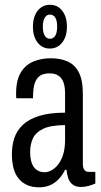

<svg xmlns="http://www.w3.org/2000/svg" viewBox="-20 -787 430 819"><path d="M146.4 12Q118.8 12 97.5 3Q76.2 -6 60.9 -23.5Q45.7 -41.1 38.2 -67.9Q30.7 -94.6 30.7 -129.2Q30.7 -165.9 41 -197.7Q51.4 -229.5 76.9 -254Q102.5 -278.5 146.6 -292.4Q190.8 -306.4 257.5 -306.4V-388.9Q257.5 -416.9 250.8 -435.6Q244.1 -454.3 229.4 -464.2Q214.6 -474.1 191.6 -474.1Q161.2 -474.1 146.2 -460.4Q131.2 -446.6 126.1 -424.5Q120.9 -402.4 120.9 -374.9V-367.8H49.7Q48.7 -372.3 48.7 -377Q48.7 -381.8 48.7 -387.7Q48.7 -444.6 68.5 -477.4Q88.3 -510.3 122 -524.4Q155.8 -538.5 196.3 -538.5Q236.6 -538.5 267.6 -525.2Q298.6 -511.8 316 -478.8Q333.4 -445.8 333.4 -386.2V-88.2Q333.4 -70.9 339.9 -62.4Q346.4 -53.9 357.6 -53.9H386.6V-4.1Q373.9 1.5 357.9 6Q342 10.5 325.3 10.5Q303.6 10.5 290.4 0.6Q277.2 -9.3 271.3 -26.2Q265.4 -43.1 263.8 -62.6H257.4Q247.4 -41.8 232.1 -24.8Q216.9 -7.9 195.9 2Q174.9 12 146.4 12ZM170.7 -52.4Q185.1 -52.4 200.3 -60.9Q215.5 -69.3 228.5 -85.9Q241.5 -102.5 249.5 -128.4Q257.5 -154.3 257.5 -189.2V-253.4Q196 -252.9 164.1 -237.6Q132.2 -222.2 120.4 -196.8Q108.6 -171.3 108.6 -139.7Q108.6 -111.1 115.5 -91.6Q122.4 -72.2 136.4 -62.3Q150.5 -52.4 170.7 -52.4ZM192.4 -579.9Q160.1 -579.9 140.3 -605.6Q120.5 -631.3 120.5 -672.9Q120.5 -715.1 140.3 -740.8Q160.1 -766.5 193 -766.5Q225.8 -766.5 245.7 -740.8Q265.5 -715.1 265.5 -672.9Q265.5 -631.3 245.4 -605.6Q225.3 -579.9 192.4 -579.9ZM193 -621.6Q208.1 -621.6 215.9 -635.1Q223.8 -648.6 223.8 -673.5Q223.8 -698.3 215.9 -711.6Q208.1 -724.8 193 -724.8Q178.9 -724.8 170.8 -711.3Q162.7 -697.8 162.7 -672.9Q162.7 -648.6 170.8 -635.1Q178.9 -621.6 193 -621.6Z"/></svg>

Font: Archivo SemiBold ExtraCondensed
Style: Regular
Weight: 600
Width: 2
Version: Version 2.001